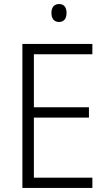

<svg xmlns="http://www.w3.org/2000/svg" viewBox="-20 -932 534 952"><path d="M273 -912C248 -912 235 -895 235 -868C235 -840 248 -823 273 -823C297 -823 310 -840 310 -868C310 -895 298 -912 273 -912ZM438 0V-51H148V-349H421V-400H148V-663H438V-714H91V0Z"/></svg>

Font: Noto Sans SemiCondensed Light
Style: Regular
Weight: 300
Width: 4
Designer: Monotype Design Team
Foundry: Monotype Imaging Inc.
Version: Version 2.013